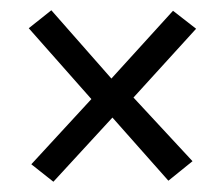

<svg xmlns="http://www.w3.org/2000/svg" viewBox="-20 -389 435 374"><path d="M158 -196 36 -334 80 -369 197 -236 317 -368 362 -333 240 -199 355 -75 308 -37 199 -160 84 -35 41 -69Z"/></svg>

Font: Genos Thin Medium
Style: Italic
Weight: 500
Italic angle: -8°
Version: Version 1.010